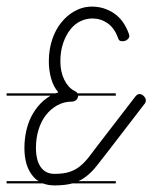

<svg xmlns="http://www.w3.org/2000/svg" viewBox="-20 -570 462 582"><path d="M331 -280H217Q216 -271 211 -267Q205 -262 198 -262Q174 -262 154 -251Q134 -240 119.5 -221.5Q105 -203 97 -177.5Q89 -152 89 -122Q89 -84 103.5 -63.5Q118 -43 145 -43H146Q173 -43 191 -49Q209 -55 223 -66.5Q237 -78 249 -93.5Q261 -109 276 -129L390 -277Q396 -285 403 -285Q409 -285 415.5 -279Q422 -273 422 -266Q422 -259 418 -255L305 -108Q287 -85 272.5 -66.5Q258 -48 241 -35Q231 -27 218 -21H331V-14H199Q177 -8 146 -8H145Q126 -8 110 -14H0V-21H97Q87 -27 79 -37Q54 -67 54 -122Q54 -150 60.5 -177Q67 -204 80 -226Q93 -248 112 -265Q122 -273 133 -280H0V-287H148L157 -290Q142 -307 135 -332Q128 -357 128 -384Q128 -419 138 -449.5Q148 -480 166 -502Q182 -522 204 -535L218 -542Q237 -550 259 -550Q282 -550 302 -542L317 -535L325 -530Q355 -510 370 -469Q372 -464 372 -461Q372 -455 366 -450Q360 -445 351 -445Q345 -445 342 -447.5Q339 -450 337 -457Q326 -486 305.5 -500Q285 -514 260 -514Q242 -514 224.5 -506Q207 -498 193.5 -481Q180 -464 171.5 -439.5Q163 -415 163 -384Q163 -352 175 -328Q187 -304 205 -295Q213 -291 215 -287H331Z"/></svg>

Font: Gruenewald VA 3. Klasse
Style: Regular
Weight: 400
Designer: Peter Wiegel
Foundry: Peter Wiegel, nach dem Schriftentwurf von Dr. H. Gr¸newald
Version: Version 0.007